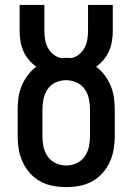

<svg xmlns="http://www.w3.org/2000/svg" viewBox="-20 -755 540 783"><path d="M250 8Q223 8 196 3Q169 -2 145 -15Q121 -28 102.5 -48.5Q84 -69 72.5 -94Q61 -119 56.5 -146Q52 -173 52 -200V-308Q52 -333 55.5 -357.5Q59 -382 68.5 -405Q78 -428 93 -448Q108 -468 128 -483Q111 -495 97.5 -511Q84 -527 75.5 -546.5Q67 -566 63.5 -587Q60 -608 60 -629V-735H161V-629Q161 -611 164 -593Q167 -575 175.5 -559.5Q184 -544 198.5 -532.5Q213 -521 230 -518Q235 -519 240 -519Q245 -519 250 -519Q255 -519 260 -519Q265 -519 270 -518Q287 -521 301.5 -532.5Q316 -544 324.5 -559.5Q333 -575 336 -593Q339 -611 339 -629V-735H440V-629Q440 -608 436.5 -587Q433 -566 424.5 -546.5Q416 -527 402.5 -511Q389 -495 372 -483Q392 -468 407 -448Q422 -428 431.5 -405Q441 -382 444.5 -357.5Q448 -333 448 -308V-200Q448 -173 443.5 -146Q439 -119 427.5 -94Q416 -69 397.5 -48.5Q379 -28 355 -15Q331 -2 304 3Q277 8 250 8ZM250 -80Q272 -80 292.5 -89.5Q313 -99 325.5 -117Q338 -135 342.5 -156.5Q347 -178 347 -200V-308Q347 -330 342.5 -352Q338 -374 325 -392Q312 -410 291.5 -419Q271 -428 249 -428Q227 -428 206.5 -418.5Q186 -409 174 -391Q162 -373 157.5 -351.5Q153 -330 153 -308V-200Q153 -178 157.5 -156.5Q162 -135 174.5 -117Q187 -99 207.5 -89.5Q228 -80 250 -80Z"/></svg>

Font: Zed Mono Semibold
Style: Regular
Weight: 600
Monospace: yes
Designer: Belleve Invis
Foundry: Belleve Invis
Version: Version 1.0.0; ttfautohint (v1.8.4)